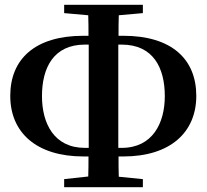

<svg xmlns="http://www.w3.org/2000/svg" viewBox="-20 -773 868 805"><path d="M336 -153C207 -153 156 -255 156 -370C156 -488 204 -586 336 -586H352C352 -524 352 -461 352 -401V-336C352 -275 352 -214 352 -153ZM490 -586C623 -586 671 -488 671 -370C671 -257 620 -153 490 -153H476C476 -214 476 -276 476 -336V-401C476 -462 476 -524 476 -586ZM497 -117C695 -117 803 -219 803 -371C803 -524 701 -623 497 -623H477C477 -652 477 -681 478 -709L579 -718V-753H249V-718L350 -709C351 -680 351 -652 351 -623H330C126 -623 23 -525 23 -371C23 -217 133 -117 330 -117H351C351 -89 351 -61 350 -33L249 -22V12H579V-22L478 -32C477 -60 477 -89 477 -117Z"/></svg>

Font: Source Han Serif
Style: Bold
Weight: 700
Designer: Ryoko NISHIZUKA 西塚涼子 (kana & ideographs); Frank Grießhammer (Latin, Greek & Cyrillic); Wenlong ZHANG 张文龙 (bopomofo); San
Foundry: Adobe Systems Incorporated
Version: Version 1.001;PS 1.001;hotconv 16.6.54;makeotf.lib2.5.65590